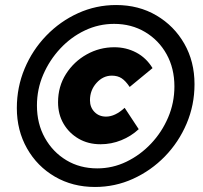

<svg xmlns="http://www.w3.org/2000/svg" viewBox="-20 -733 807 764"><path d="M358 11Q269 11 198.5 -30Q128 -71 87.5 -142.5Q47 -214 47 -303Q47 -386 78 -460Q109 -534 164 -591Q219 -648 290.5 -680.5Q362 -713 442 -713Q532 -713 602.5 -671.5Q673 -630 713.5 -559Q754 -488 754 -398Q754 -315 722.5 -241Q691 -167 636 -110.5Q581 -54 509.5 -21.5Q438 11 358 11ZM367 -63Q428 -63 483 -89.5Q538 -116 581 -161.5Q624 -207 649 -265.5Q674 -324 674 -389Q674 -461 643 -517Q612 -573 557.5 -605.5Q503 -638 434 -638Q373 -638 318 -612Q263 -586 220 -540Q177 -494 152 -436Q127 -378 127 -313Q127 -241 158.5 -184.5Q190 -128 244 -95.5Q298 -63 367 -63ZM380 -159Q331 -159 293 -181Q255 -203 233 -240.5Q211 -278 211 -326Q211 -389 242.5 -438.5Q274 -488 325 -516.5Q376 -545 435 -545Q482 -545 522 -524Q562 -503 587 -462L496 -387Q480 -411 464 -421.5Q448 -432 425 -432Q390 -432 364 -403Q338 -374 338 -334Q338 -306 356 -287.5Q374 -269 402 -269Q438 -269 476 -304L532 -219Q502 -191 462.5 -175Q423 -159 380 -159Z"/></svg>

Font: Red Hat Display Black
Style: Italic
Weight: 900
Italic angle: -12°
Designer: Pentagram, MCKL
Foundry: Pentagram, MCKL
Version: Version 1.023; ttfautohint (v1.8.3)